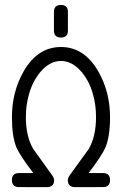

<svg xmlns="http://www.w3.org/2000/svg" viewBox="-20 -762 496 782"><path d="M256.6 -637.5Q256.6 -609.1 228.3 -609.1Q199.7 -609.1 199.7 -637.5V-713.4Q199.7 -741.9 228.3 -741.9Q256.6 -741.9 256.6 -713.4ZM428.2 -28.6Q428.2 0 399.7 0L286.4 0.2Q256.3 0.2 256.3 -28.1Q256.3 -37.1 264.6 -49.1L341.6 -155.5Q371.1 -206.3 371.1 -285.2Q371.1 -336.7 357.7 -381.8Q343 -432.6 312 -469.2Q274.2 -513.7 228.3 -513.7Q182.6 -513.7 144.8 -469.2Q114 -432.6 99.1 -381.8Q85.4 -336.7 85.4 -285.2Q85.4 -206.3 115.2 -155.5L191.7 -49.1Q200.4 -37.1 200.4 -28.1Q200.4 0.2 170.2 0.2L57.1 0Q28.6 0 28.6 -28.6Q28.6 -57.1 57.1 -57.1H115.7Q60.8 -129.2 46.9 -161.4Q28.6 -205.8 28.6 -285.2Q28.6 -387.5 76.4 -471.7Q133.5 -570.6 228.3 -570.6Q322.8 -570.6 380.1 -471.7Q428.2 -387.5 428.2 -285.2Q428.2 -205.8 409.4 -161.4Q395.5 -129.2 340.8 -57.1H399.7Q428.2 -57.1 428.2 -28.6Z"/></svg>

Font: EnergyBar
Style: Regular
Weight: 400
Italic angle: -10°
Version: 1.0 2000-03-28